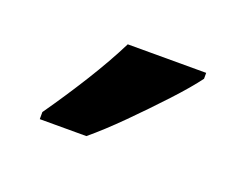

<svg xmlns="http://www.w3.org/2000/svg" viewBox="-44 -839 392 306"><g transform="rotate(20 152.0 -686.0)"><path d="M264 -756Q250 -737 224.5 -709.5Q199 -682 170.5 -653.5Q142 -625 119 -606H40V-618Q66 -655 90 -693.5Q114 -732 131 -766H264Z"/></g></svg>

Font: Noto Sans Gujarati Condensed SemiBold
Style: Regular
Weight: 600
Width: 3
Designer: Jelle Bosma - Monotype Design Team, Universal Thirst
Foundry: Monotype Imaging Inc.
Version: Version 2.106; ttfautohint (v1.8.4.7-5d5b)